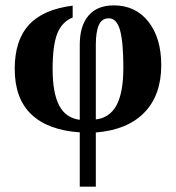

<svg xmlns="http://www.w3.org/2000/svg" viewBox="-20 -492 664 725"><path d="M341.8 212.9H281.2V7.8Q161.1 -0.5 98.4 -60.1Q35.6 -119.6 35.6 -231.9Q35.6 -339.8 89.1 -398.2Q142.6 -456.5 254.4 -470.7V-425.8Q214.4 -410.2 196.5 -365.7Q178.7 -321.3 178.7 -231.9Q178.7 -141.1 203.4 -93.8Q228 -46.4 281.2 -39.6V-323.2Q281.2 -394.5 314.2 -433.1Q347.2 -471.7 409.7 -471.7Q491.7 -471.7 540.3 -410.2Q588.9 -348.6 588.9 -245.6Q588.9 -133.3 525.4 -67.4Q461.9 -1.5 341.8 8.3ZM445.8 -236.8Q445.8 -332.5 433.3 -377.7Q420.9 -422.9 390.6 -422.9Q364.3 -422.9 353 -397Q341.8 -371.1 341.8 -322.3V-41Q394 -46.9 419.9 -94.5Q445.8 -142.1 445.8 -236.8Z"/></svg>

Font: Tinos
Style: Bold
Weight: 700
Designer: Steve Matteson
Foundry: Monotype Imaging Inc.
Version: Version 1.23